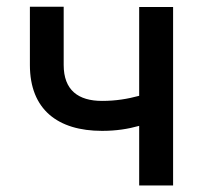

<svg xmlns="http://www.w3.org/2000/svg" viewBox="-20 -567 620 587"><path d="M509.2 -545.5H405.5V-274.1C370.4 -264.6 334.5 -258.5 291.9 -258.5C219.5 -258.5 174.7 -291.2 174.7 -368.3V-546.5H71.4V-368.3C71.4 -231.9 157 -166.9 291.9 -166.9C335.2 -166.9 371.1 -172.6 405.5 -182.2V0H509.2Z"/></svg>

Font: Margiela Sans Medium
Style: Regular
Weight: 500
Designer: Stefan Endress, Andreas Faust
Version: Version 1.100;FEAKit 1.0